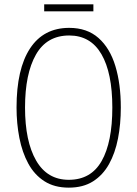

<svg xmlns="http://www.w3.org/2000/svg" viewBox="-20 -903 631 882"><path d="M535 -409Q535 -333 522 -266.5Q509 -200 481 -149.5Q453 -99 407.5 -70Q362 -41 296 -41Q230 -41 184 -70.5Q138 -100 110 -151.5Q82 -203 69 -269.5Q56 -336 56 -409Q56 -586 118 -680.5Q180 -775 298 -775Q380 -775 432.5 -728.5Q485 -682 510 -599.5Q535 -517 535 -409ZM95 -409Q95 -254 146 -165.5Q197 -77 296 -77Q398 -77 447 -163.5Q496 -250 496 -409Q496 -568 446 -654Q396 -740 298 -740Q195 -740 145 -652Q95 -564 95 -409ZM409 -883V-851H183V-883Z"/></svg>

Font: Noto Sans Tamil UI Condensed ExtraLight
Style: Regular
Weight: 200
Width: 3
Designer: Jelle Bosma - Monotype Design Team
Foundry: Monotype Imaging Inc.
Version: Version 2.004; ttfautohint (v1.8.4.7-5d5b)